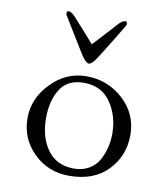

<svg xmlns="http://www.w3.org/2000/svg" viewBox="-84 -810 773 895"><g transform="rotate(10 302.5 -362.5)"><path d="M306 -612Q328 -635 362.5 -673Q397 -711 407 -722Q419 -736 435 -740Q442 -742 445 -734.5Q448 -727 443 -719Q415 -671 348 -564Q319 -516 303 -516Q287 -516 258 -564Q182 -687 163 -719Q158 -727 161 -734.5Q164 -742 171 -740Q184 -737 199 -722Q257 -658 297 -612Q299 -610 300 -608Q301 -606 305 -611ZM66 -217Q66 -310 137 -383Q208 -456 303 -456Q405 -456 478.5 -388.5Q552 -321 552 -221Q552 -123 486 -54Q420 15 303 15Q203 15 134.5 -52.5Q66 -120 66 -217ZM297 -424Q220 -424 185.5 -369Q151 -314 151 -232Q151 -140 194.5 -81Q238 -22 319 -22Q360 -22 390.5 -40Q421 -58 437 -87.5Q453 -117 460.5 -148.5Q468 -180 468 -212Q468 -297 424.5 -360.5Q381 -424 297 -424Z"/></g></svg>

Font: EB Garamond 12 All SC
Style: AllSC
Weight: 400
Version: Version 0.016 ; ttfautohint (v0.97) -l 8 -r 50 -G 200 -x 0 -